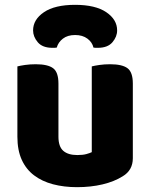

<svg xmlns="http://www.w3.org/2000/svg" viewBox="-20 -759 622 795"><path d="M52 -484Q63 -487 83.5 -490Q104 -493 128 -493Q178 -493 200 -476.5Q222 -460 222 -413V-193Q222 -152 242 -134.5Q262 -117 300 -117Q323 -117 337.5 -121Q352 -125 360 -129V-484Q371 -487 391.5 -490Q412 -493 436 -493Q486 -493 508 -476.5Q530 -460 530 -413V-104Q530 -54 488 -29Q453 -7 404.5 4.5Q356 16 299 16Q245 16 199.5 4Q154 -8 121 -33Q88 -58 70 -97.5Q52 -137 52 -193ZM291 -614Q260 -614 240.5 -599Q221 -584 215 -562Q210 -561 206 -561Q202 -561 197 -561Q156 -561 136.5 -584Q117 -607 117 -633Q117 -678 162 -708.5Q207 -739 291 -739Q375 -739 420 -708.5Q465 -678 465 -633Q465 -607 445.5 -584Q426 -561 385 -561Q380 -561 376 -561Q372 -561 367 -562Q362 -584 342 -599Q322 -614 291 -614Z"/></svg>

Font: Baloo Bhaina 2 ExtraBold
Style: Regular
Weight: 800
Designer: Yesha Goshar, Manish Minz, Shuchita Grover and Ek Type
Foundry: Ek Type
Version: Version 1.640;hotconv 1.0.111;makeotfexe 2.5.65597; ttfautoh